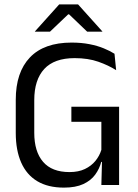

<svg xmlns="http://www.w3.org/2000/svg" viewBox="-20 -845 630 877"><path d="M272 12Q199.5 12 150.5 -17.2Q101.5 -46.5 76.8 -102.5Q52 -158.5 52 -238V-389Q52 -515 116.8 -582.8Q181.5 -650.5 307 -650.5Q352 -650.5 388.8 -643.2Q425.5 -636 454 -624.2Q482.5 -612.5 503 -599.5L510.5 -524.5Q476 -546.5 429.2 -563Q382.5 -579.5 321 -579.5Q228 -579.5 182.2 -530Q136.5 -480.5 136.5 -387.5V-238.5Q136.5 -152.5 176.8 -105.8Q217 -59 297.5 -59Q338.5 -59 367.8 -73Q397 -87 415.8 -110Q434.5 -133 443 -160.5V-318L456.5 -288.5H306V-357.5H524V-105L442.5 -105.5Q434.5 -74.5 415 -47.5Q395.5 -20.5 360.5 -4.2Q325.5 12 272 12ZM446.5 -132H524V0H443ZM250.5 -825H336.5L447.5 -701.5V-700.5H378L295.5 -779.5H291.5L208.5 -700.5H139.5V-701.5Z"/></svg>

Font: Anek Latin Medium
Style: Regular
Weight: 400
Version: Version 1.003